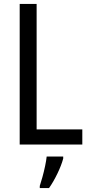

<svg xmlns="http://www.w3.org/2000/svg" viewBox="-20 -785 457 975"><path d="M80 -51V-765H166V-128H398V-51ZM301 20Q292 54 271.5 96.5Q251 139 229 170H182V159Q188 141 195.5 114Q203 87 209 58.5Q215 30 217 10H301Z"/></svg>

Font: Noto Sans Tamil UI Condensed
Style: Regular
Weight: 400
Width: 3
Designer: Jelle Bosma - Monotype Design Team
Foundry: Monotype Imaging Inc.
Version: Version 2.004; ttfautohint (v1.8.4.7-5d5b)